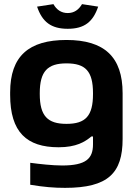

<svg xmlns="http://www.w3.org/2000/svg" viewBox="-20 -702 653 927"><path d="M29 -256V-244C29 -64 109 9 263 9C348 9 390 -17 421 -43H429V-5C429 64 395 97 280 97C234 97 171 90 126 84V190C192 201 241 205 294 205C502 205 572 134 572 -31V-252C572 -427 484 -509 301 -509C119 -509 29 -431 29 -256ZM159 -670 238 -682C253 -655 276 -639 307 -639C338 -639 360 -655 376 -682L454 -670C429 -596 387 -563 307 -563C227 -563 184 -596 159 -670ZM172 -248V-252C172 -358 210 -396 301 -396C393 -396 429 -358 429 -252V-248C429 -142 393 -104 301 -104C210 -104 172 -142 172 -248Z"/></svg>

Font: LT Wave Bold
Style: Regular
Weight: 700
Designer: Daniel Lyons
Version: Version 2.5 (Glyphs App)